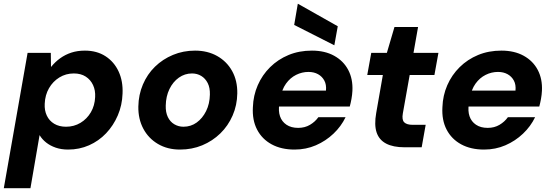

<svg xmlns="http://www.w3.org/2000/svg" viewBox="-41 -774 2900 1009"><path d="M-21 215 104 -496H226L227 -423H228Q249 -449 275.5 -468Q302 -487 334 -497.5Q366 -508 405 -508Q468 -508 513.5 -478.5Q559 -449 582.5 -398Q606 -347 603 -282Q601 -221 578 -167.5Q555 -114 516.5 -73.5Q478 -33 427 -10.5Q376 12 317 12Q281 12 252 2Q223 -8 201.5 -25Q180 -42 167 -64L119 215ZM306 -108Q348 -108 382 -128.5Q416 -149 436.5 -184Q457 -219 459 -264Q461 -299 448 -327Q435 -355 409.5 -371.5Q384 -388 347 -388Q305 -388 271 -367Q237 -346 216.5 -310.5Q196 -275 194 -229Q192 -194 205 -166.5Q218 -139 244 -123.5Q270 -108 306 -108Z M905 12Q839 12 789 -17.5Q739 -47 712 -98Q685 -149 686 -214Q687 -276 710 -330Q733 -384 773.5 -423.5Q814 -463 868 -485.5Q922 -508 984 -508Q1050 -508 1100.5 -479.5Q1151 -451 1179 -400.5Q1207 -350 1206 -283Q1205 -221 1181.5 -167Q1158 -113 1117 -73Q1076 -33 1022 -10.5Q968 12 905 12ZM923 -108Q962 -108 992.5 -130Q1023 -152 1042 -190Q1061 -228 1062 -277Q1063 -313 1050.5 -337.5Q1038 -362 1016.5 -375Q995 -388 968 -388Q930 -388 899 -366Q868 -344 849.5 -306Q831 -268 830 -219Q829 -184 841 -159Q853 -134 875 -121Q897 -108 923 -108Z M1507 12Q1437 12 1386.5 -15.5Q1336 -43 1310 -93Q1284 -143 1288 -211Q1290 -272 1313.5 -326Q1337 -380 1378.5 -421Q1420 -462 1475.5 -485Q1531 -508 1598 -508Q1666 -508 1715 -481Q1764 -454 1789 -406.5Q1814 -359 1811 -297Q1810 -276 1806 -254Q1802 -232 1797 -214H1386L1401 -298H1672Q1675 -329 1663.5 -350.5Q1652 -372 1630.5 -384Q1609 -396 1580 -396Q1546 -396 1515 -380.5Q1484 -365 1462 -334.5Q1440 -304 1432 -257L1427 -228Q1421 -191 1430.5 -163Q1440 -135 1464.5 -118.5Q1489 -102 1526 -102Q1561 -102 1588 -118Q1615 -134 1632 -158H1775Q1752 -110 1711.5 -71.5Q1671 -33 1619 -10.5Q1567 12 1507 12ZM1716 -536 1505 -643 1524 -754H1525L1734 -636Z M2085 0Q2025 0 1988 -19.5Q1951 -39 1938 -78.5Q1925 -118 1936 -180L1971 -380H1889L1910 -496H1992L2032 -632H2156L2132 -496H2263L2242 -380H2112L2076 -178Q2070 -144 2083.5 -131Q2097 -118 2128 -118H2196L2175 0Z M2503 12Q2433 12 2382.5 -15.5Q2332 -43 2306 -93Q2280 -143 2284 -211Q2286 -272 2309.5 -326Q2333 -380 2374.5 -421Q2416 -462 2471.5 -485Q2527 -508 2594 -508Q2662 -508 2711 -481Q2760 -454 2785 -406.5Q2810 -359 2807 -297Q2806 -276 2802 -254Q2798 -232 2793 -214H2382L2397 -298H2668Q2671 -329 2659.5 -350.5Q2648 -372 2626.5 -384Q2605 -396 2576 -396Q2542 -396 2511 -380.5Q2480 -365 2458 -334.5Q2436 -304 2428 -257L2423 -228Q2417 -191 2426.5 -163Q2436 -135 2460.5 -118.5Q2485 -102 2522 -102Q2557 -102 2584 -118Q2611 -134 2628 -158H2771Q2748 -110 2707.5 -71.5Q2667 -33 2615 -10.5Q2563 12 2503 12Z"/></svg>

Font: DM Sans 28pt ExtraBold
Style: Italic
Weight: 800
Italic angle: -10°
Version: Version 4.004;gftools[0.9.30]